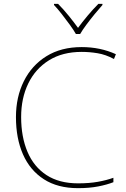

<svg xmlns="http://www.w3.org/2000/svg" viewBox="-20 -969 654 999"><path d="M405 -699Q305 -699 234.5 -655Q164 -611 127 -534.5Q90 -458 90 -360Q90 -257 123 -179Q156 -101 222 -58Q288 -15 386 -15Q444 -15 489 -23Q534 -31 570 -44V-21Q537 -8 491 1Q445 10 386 10Q280 10 208 -36.5Q136 -83 99.5 -166Q63 -249 63 -360Q63 -464 104 -546.5Q145 -629 221.5 -676.5Q298 -724 405 -724Q502 -724 583 -687L573 -662Q530 -685 488 -692Q446 -699 405 -699ZM375 -792Q363 -813 343 -840.5Q323 -868 301.5 -895.5Q280 -923 261 -943V-949H282Q310 -921 337.5 -887Q365 -853 386 -824Q407 -853 435.5 -887Q464 -921 492 -949H513V-943Q495 -923 472.5 -895.5Q450 -868 429.5 -840.5Q409 -813 397 -792Z"/></svg>

Font: Noto Sans Thaana Thin
Style: Regular
Weight: 100
Designer: David Williams
Foundry: Google Inc.
Version: Version 3.001; ttfautohint (v1.8.4.7-5d5b)